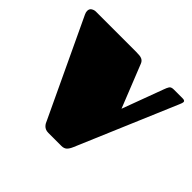

<svg xmlns="http://www.w3.org/2000/svg" viewBox="-123 -652 804 804"><g transform="rotate(45 278.5 -250.0)"><path d="M392.1 -288.1 460 -471.2Q464.4 -483.9 469.5 -491.9Q474.6 -500 490.2 -500H542Q556.2 -500 556.2 -491.7Q556.2 -486.3 550.8 -474.1L363.8 -33.2Q356.9 -16.6 348.4 -8.3Q339.8 0 324.2 0H247.1Q236.8 0 230 -3.2Q223.1 -6.3 218.5 -11.2Q213.9 -16.1 210.9 -21.7Q208 -27.3 206.1 -32.2L4.9 -459Q0.5 -468.3 0.5 -476.1Q0.5 -488.8 9.8 -494.4Q19 -500 28.8 -500H267.1Q279.3 -500 287.6 -499Q295.9 -498 301.3 -495.4Q306.6 -492.7 310.1 -488.8Q313.5 -484.9 315.9 -479Z"/></g></svg>

Font: Fascinate
Style: Regular
Weight: 900
Designer: Astigmatic (AOETI)
Foundry: Astigmatic (AOETI)
Version: Version 1.000